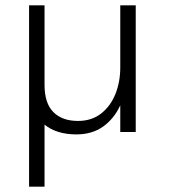

<svg xmlns="http://www.w3.org/2000/svg" viewBox="-20 -495 635 720"><path d="M147 205H89V-475H147V-177Q147 -108 180 -74.8Q213 -41.5 272.5 -41.5Q324 -41.5 359.5 -69.5Q395 -97.5 413 -143Q431 -188.5 431 -241.5V-475H489V0H431V-100Q408 -50 366.8 -20.5Q325.5 9 266.5 9Q192.5 9 147 -27.5Z"/></svg>

Font: Betina Sans Light
Style: Regular
Weight: 300
Designer: Jonathan Pinhorn (font) & Cristiano Sobral (main changes)
Version: Version 2.001;October 6, 2020;FontCreator 13.0.0.2681 64-bit